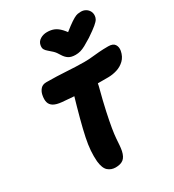

<svg xmlns="http://www.w3.org/2000/svg" viewBox="-235 -1134 1161 1279"><g transform="rotate(-30 345.5 -494.5)"><path d="M273 13Q239 13 215 -8Q191 -29 185 -85Q182 -126 185 -167.5Q188 -209 199 -262Q210 -315 229.5 -388.5Q249 -462 280 -568Q288 -600 311.5 -620Q335 -640 366 -640Q428 -640 445 -610Q462 -580 446 -514Q419 -412 404 -342Q389 -272 381.5 -226.5Q374 -181 372 -152Q370 -123 368.5 -102.5Q367 -82 363 -61Q354 -20 332.5 -3.5Q311 13 273 13ZM529 -532Q478 -532 432 -532Q386 -532 344 -533Q302 -534 261.5 -536.5Q221 -539 181 -543Q139 -547 117.5 -560Q96 -573 90 -595.5Q84 -618 91 -651Q96 -675 111.5 -692.5Q127 -710 156 -710Q198 -710 235.5 -708.5Q273 -707 307.5 -705Q342 -703 375.5 -701.5Q409 -700 444 -700Q474 -700 502 -703Q530 -706 561.5 -708.5Q593 -711 632 -711Q669 -711 682 -691Q695 -671 690 -643Q682 -602 656.5 -577.5Q631 -553 597 -542.5Q563 -532 529 -532ZM590 -1002Q610 -1002 626 -992.5Q642 -983 650.5 -967Q659 -951 657 -931Q656 -919 649.5 -907Q643 -895 620.5 -876Q598 -857 549 -824Q517 -804 495 -792Q473 -780 455 -775Q437 -770 417 -770Q384 -770 364.5 -782.5Q345 -795 331 -818Q315 -846 298.5 -861.5Q282 -877 268.5 -888Q255 -899 248.5 -911Q242 -923 246 -944Q251 -969 274 -983Q297 -997 326 -997Q357 -997 380.5 -987Q404 -977 426.5 -953Q449 -929 475 -887L403 -889Q453 -931 484 -954Q515 -977 534 -987.5Q553 -998 565.5 -1000Q578 -1002 590 -1002Z"/></g></svg>

Font: Shantell Sans ExtraBold
Style: Italic
Weight: 800
Italic angle: -11°
Designer: Stephen Nixon, Anya Danilova, Shantell Martin
Foundry: Arrow Type
Version: Version 1.011;[c5ecc13dd]